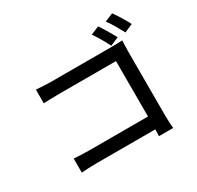

<svg xmlns="http://www.w3.org/2000/svg" viewBox="-187 -1077 1373 1338"><g transform="rotate(-30 500.0 -407.5)"><path d="M740 -830Q752 -812 767 -788Q782 -764 796 -739.5Q810 -715 820 -696L752 -667Q742 -688 728.5 -712.5Q715 -737 700.5 -760.5Q686 -784 673 -802ZM870 -860Q883 -842 898 -818.5Q913 -795 927.5 -770.5Q942 -746 951 -727L884 -698Q867 -729 845 -767.5Q823 -806 803 -832ZM144 -665Q170 -663 202.5 -661Q235 -659 260 -659H757Q777 -659 800 -659.5Q823 -660 837 -661Q836 -644 835 -620.5Q834 -597 834 -578V-60Q834 -34 835.5 -2.5Q837 29 839 45H725Q725 29 726 3.5Q727 -22 727 -49V-558H260Q231 -558 197 -557Q163 -556 144 -555ZM132 -117Q154 -116 185 -114Q216 -112 248 -112H786V-9H251Q222 -9 188 -7.5Q154 -6 132 -4Z"/></g></svg>

Font: Noto Sans KR Medium
Style: Regular
Weight: 500
Designer: Ryoko NISHIZUKA  (kana, bopomofo & ideographs); Paul D. Hunt (Latin, Greek & Cyrillic); Sandoll Communications , Soo-you
Foundry: Adobe
Version: Version 2.004-H2;hotconv 1.0.118;makeotfexe 2.5.65603